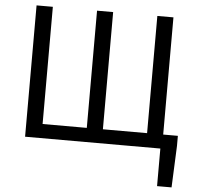

<svg xmlns="http://www.w3.org/2000/svg" viewBox="-61 -796 1098 1069"><g transform="rotate(5 488.0 -262.0)"><path d="M100 0H856V210H937L947 -23V-79H865V-734H775V-79H528V-734H438V-79H191V-734H100Z"/></g></svg>

Font: Microsoft YaHei
Style: Regular
Weight: 400
Designer: Ryoko NISHIZUKA 西塚涼子 (kana, bopomofo & ideographs); Paul D. Hunt (Latin, Greek & Cyrillic); Sandoll Communications 산돌커뮤니
Foundry: Adobe
Version: Version 2.001;hotconv 1.0.111;makeotfexe 2.5.65597